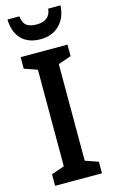

<svg xmlns="http://www.w3.org/2000/svg" viewBox="-139 -978 603 1029"><g transform="rotate(-15 162.5 -463.5)"><path d="M32 0V-64L104 -89V-625L32 -650V-714H292V-650L220 -625V-89L292 -64V0ZM161 -779Q94 -779 56 -817.5Q18 -856 16 -927H82Q86 -890 105 -875.5Q124 -861 162 -861Q235 -861 242 -927H310Q307 -860 266.5 -819.5Q226 -779 161 -779Z"/></g></svg>

Font: Noto Sans Display Medium Narrow
Style: Regular
Weight: 500
Width: 4
Designer: Monotype Design team
Foundry: Monotype Imaging Inc.
Version: Version 1.000